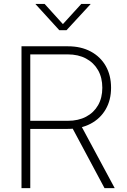

<svg xmlns="http://www.w3.org/2000/svg" viewBox="-20 -965 649 985"><path d="M90.3 0V-727.5H328.6Q395.5 -727.5 445.3 -700.9Q495.1 -674.3 522.5 -626.5Q549.8 -578.6 549.8 -514.6Q549.8 -451.7 522.2 -404.1Q494.6 -356.4 444.6 -330.1Q394.5 -303.7 327.1 -303.7H114.7V-345.2H327.6Q381.8 -345.2 421.6 -366.2Q461.4 -387.2 483.2 -425.3Q504.9 -463.4 504.9 -514.6Q504.9 -566.9 482.9 -605.2Q460.9 -643.6 421.1 -664.8Q381.3 -686 327.1 -686H135.3V0ZM516.1 0 339.8 -329.6H391.1L568.4 0ZM209 -944.8 302.7 -841.3 397 -944.8H444.3V-943.4L321.3 -810.1H284.2L162.6 -943.4V-944.8Z"/></svg>

Font: Inter 24pt ExtraLight
Style: Regular
Weight: 250
Designer: Rasmus Andersson
Foundry: rsms
Version: Version 4.001;git-66647c0bb